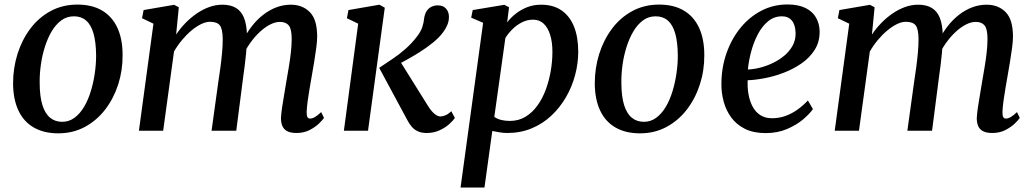

<svg xmlns="http://www.w3.org/2000/svg" viewBox="-20 -585 4628 859"><path d="M326.5 -564.5Q391.5 -564.5 436.5 -538Q481.5 -511.5 505 -461Q528.5 -410.5 528.5 -338Q529 -270 508.8 -207.2Q488.5 -144.5 450.8 -95.2Q413 -46 359.8 -17.2Q306.5 11.5 240.5 11.5Q176.5 11.5 131.2 -14.5Q86 -40.5 62.5 -90.5Q39 -140.5 38.5 -211.5Q38.5 -281 58.5 -344.2Q78.5 -407.5 116 -457.2Q153.5 -507 207 -535.8Q260.5 -564.5 326.5 -564.5ZM311 -512Q279 -512 254.2 -493.8Q229.5 -475.5 211.2 -444.8Q193 -414 180.8 -375.2Q168.5 -336.5 162.8 -295.2Q157 -254 157.5 -215.5Q157.5 -154.5 169.5 -115.8Q181.5 -77 204 -58.5Q226.5 -40 258 -40Q289 -40 313.5 -58.2Q338 -76.5 356.2 -107.2Q374.5 -138 386.2 -176.8Q398 -215.5 404 -256.5Q410 -297.5 410 -336.5Q409.5 -397 398.2 -435.8Q387 -474.5 365.2 -493.2Q343.5 -512 311 -512Z M780 -552.5 768 -430.5Q786 -457.5 809.5 -481.8Q833 -506 860 -524.5Q887 -543 916 -553.5Q945 -564 975 -564Q1011 -564 1035.2 -549.8Q1059.5 -535.5 1071.8 -505Q1084 -474.5 1085 -425Q1085 -419 1084.8 -412.2Q1084.5 -405.5 1084 -398.2Q1083.5 -391 1082.5 -383.5L1066.5 -403Q1084 -438.5 1107 -468Q1130 -497.5 1157.8 -519Q1185.5 -540.5 1216.5 -552.2Q1247.5 -564 1281 -564Q1333 -564 1366 -531Q1399 -498 1399 -421Q1399 -401.5 1395 -371Q1391 -340.5 1385.5 -307.5Q1380 -274.5 1375 -246Q1370.5 -220 1365.5 -191.2Q1360.5 -162.5 1356.8 -135Q1353 -107.5 1352 -86Q1351.5 -69 1355.2 -61.8Q1359 -54.5 1366.5 -54.5Q1377 -54.5 1388.5 -61Q1400 -67.5 1417 -83.5L1429.5 -57.5Q1424.5 -49.5 1408 -33.2Q1391.5 -17 1365.8 -3.5Q1340 10 1306.5 10Q1279.5 10 1264.2 1.5Q1249 -7 1243 -22Q1237 -37 1237 -56.5Q1238 -76 1242 -103.8Q1246 -131.5 1251.5 -162.5Q1257 -193.5 1261.5 -222.5Q1266 -250 1271.8 -283Q1277.5 -316 1281.2 -349.2Q1285 -382.5 1285 -410.5Q1285 -455.5 1272 -471.2Q1259 -487 1232 -487Q1211.5 -487 1188.5 -475.2Q1165.5 -463.5 1142.5 -442.2Q1119.5 -421 1099.2 -392.5Q1079 -364 1064.5 -331L1084.5 -396Q1083.5 -373 1081 -346.5Q1078.5 -320 1075.2 -293.8Q1072 -267.5 1068.5 -244L1037 0H926.5L957 -220.5Q961.5 -249 966 -282.2Q970.5 -315.5 973.5 -348.8Q976.5 -382 976.5 -409.5Q976 -456.5 963.2 -472Q950.5 -487.5 919.5 -487.5Q901 -487.5 879.5 -477Q858 -466.5 836 -448Q814 -429.5 794 -405.5Q774 -381.5 758.5 -354.5L710 0H601.5L666.5 -479L615.5 -503.5L622.5 -540L759 -563.5Z M1518.5 0 1582.5 -479 1532 -503.5 1539 -540 1677.5 -564 1701.5 -550.5 1626.5 0ZM1889 10Q1865 10 1848.8 2.2Q1832.5 -5.5 1821.5 -18.8Q1810.5 -32 1802.5 -47.5L1676.5 -281.5Q1709.5 -303 1739.2 -323.5Q1769 -344 1795 -367Q1821 -390 1842 -417Q1862.5 -442.5 1869.2 -463.5Q1876 -484.5 1877.5 -502.5Q1880.5 -523.5 1889.5 -536.5Q1898.5 -549.5 1911.5 -555.2Q1924.5 -561 1938 -561Q1962.5 -561 1975.2 -546.8Q1988 -532.5 1988.5 -511.5Q1989 -492.5 1982 -475Q1975 -457.5 1963 -441.5Q1945.5 -417.5 1917.2 -394.5Q1889 -371.5 1857.5 -351.8Q1826 -332 1797.2 -316.2Q1768.5 -300.5 1749.5 -290.5L1760 -327L1895.5 -110Q1908.5 -89 1923 -76.5Q1937.5 -64 1950 -64Q1959.5 -64 1972 -68.8Q1984.5 -73.5 1999 -87.5L2015 -57.5Q2006.5 -44.5 1988.8 -28.8Q1971 -13 1945.5 -1.5Q1920 10 1889 10Z M2040.5 254 2141.5 -483 2088 -506 2095 -540 2236.5 -563.5 2257.5 -552.5 2249 -485Q2264.5 -505.5 2287.2 -523.5Q2310 -541.5 2338.5 -552.8Q2367 -564 2400.5 -564Q2456 -564 2493 -538Q2530 -512 2548.5 -465Q2567 -418 2567 -354Q2567 -302 2553.2 -249.8Q2539.5 -197.5 2512.5 -150.8Q2485.5 -104 2447 -67.8Q2408.5 -31.5 2358.8 -10.8Q2309 10 2249.5 10Q2233.5 10 2216.2 7.2Q2199 4.5 2182.5 1L2147.5 254ZM2191.5 -62Q2205.5 -52.5 2223 -48.2Q2240.5 -44 2261.5 -44Q2300 -44 2330.8 -62.5Q2361.5 -81 2384.2 -112.5Q2407 -144 2421.8 -184Q2436.5 -224 2444 -267.5Q2451.5 -311 2451.5 -353Q2451.5 -397 2441.2 -429.5Q2431 -462 2412 -479.5Q2393 -497 2365 -497Q2338 -497 2314 -484.5Q2290 -472 2271.5 -453.2Q2253 -434.5 2241 -415Z M2929 -564.5Q2994 -564.5 3039 -538Q3084 -511.5 3107.5 -461Q3131 -410.5 3131 -338Q3131.5 -270 3111.2 -207.2Q3091 -144.5 3053.2 -95.2Q3015.5 -46 2962.2 -17.2Q2909 11.5 2843 11.5Q2779 11.5 2733.8 -14.5Q2688.5 -40.5 2665 -90.5Q2641.5 -140.5 2641 -211.5Q2641 -281 2661 -344.2Q2681 -407.5 2718.5 -457.2Q2756 -507 2809.5 -535.8Q2863 -564.5 2929 -564.5ZM2913.5 -512Q2881.5 -512 2856.8 -493.8Q2832 -475.5 2813.8 -444.8Q2795.5 -414 2783.2 -375.2Q2771 -336.5 2765.2 -295.2Q2759.5 -254 2760 -215.5Q2760 -154.5 2772 -115.8Q2784 -77 2806.5 -58.5Q2829 -40 2860.5 -40Q2891.5 -40 2916 -58.2Q2940.5 -76.5 2958.8 -107.2Q2977 -138 2988.8 -176.8Q3000.5 -215.5 3006.5 -256.5Q3012.5 -297.5 3012.5 -336.5Q3012 -397 3000.8 -435.8Q2989.5 -474.5 2967.8 -493.2Q2946 -512 2913.5 -512Z M3617 -97Q3603 -76.5 3573.5 -51.2Q3544 -26 3501.2 -7.8Q3458.5 10.5 3405.5 10.5Q3351.5 10.5 3313.5 -8.2Q3275.5 -27 3252 -58.8Q3228.5 -90.5 3217.8 -130Q3207 -169.5 3207.5 -211Q3208 -283.5 3230.5 -347.5Q3253 -411.5 3293 -460.5Q3333 -509.5 3386.5 -537.2Q3440 -565 3503 -565Q3552 -565 3583.8 -549.2Q3615.5 -533.5 3631 -506Q3646.5 -478.5 3647 -444.5Q3647.5 -398 3625.2 -362.5Q3603 -327 3566.2 -301.5Q3529.5 -276 3486.2 -259.5Q3443 -243 3400.5 -235Q3358 -227 3325 -226Q3323.5 -193.5 3328.8 -163.2Q3334 -133 3346.8 -108.8Q3359.5 -84.5 3381.2 -70.2Q3403 -56 3434 -56Q3465.5 -56 3494 -66.2Q3522.5 -76.5 3547.8 -94.5Q3573 -112.5 3594.5 -135.5ZM3478.5 -512Q3443 -512 3416 -489.5Q3389 -467 3370.2 -431Q3351.5 -395 3340.5 -353.5Q3329.5 -312 3326 -274Q3353 -275 3382.5 -282.8Q3412 -290.5 3440 -304.2Q3468 -318 3490.8 -337.5Q3513.5 -357 3526.8 -382Q3540 -407 3539.5 -437Q3538.5 -474.5 3522.5 -493.2Q3506.5 -512 3478.5 -512Z M3893 -552.5 3881 -430.5Q3899 -457.5 3922.5 -481.8Q3946 -506 3973 -524.5Q4000 -543 4029 -553.5Q4058 -564 4088 -564Q4124 -564 4148.2 -549.8Q4172.5 -535.5 4184.8 -505Q4197 -474.5 4198 -425Q4198 -419 4197.8 -412.2Q4197.5 -405.5 4197 -398.2Q4196.5 -391 4195.5 -383.5L4179.5 -403Q4197 -438.5 4220 -468Q4243 -497.5 4270.8 -519Q4298.5 -540.5 4329.5 -552.2Q4360.5 -564 4394 -564Q4446 -564 4479 -531Q4512 -498 4512 -421Q4512 -401.5 4508 -371Q4504 -340.5 4498.5 -307.5Q4493 -274.5 4488 -246Q4483.5 -220 4478.5 -191.2Q4473.5 -162.5 4469.8 -135Q4466 -107.5 4465 -86Q4464.5 -69 4468.2 -61.8Q4472 -54.5 4479.5 -54.5Q4490 -54.5 4501.5 -61Q4513 -67.5 4530 -83.5L4542.5 -57.5Q4537.5 -49.5 4521 -33.2Q4504.5 -17 4478.8 -3.5Q4453 10 4419.5 10Q4392.5 10 4377.2 1.5Q4362 -7 4356 -22Q4350 -37 4350 -56.5Q4351 -76 4355 -103.8Q4359 -131.5 4364.5 -162.5Q4370 -193.5 4374.5 -222.5Q4379 -250 4384.8 -283Q4390.5 -316 4394.2 -349.2Q4398 -382.5 4398 -410.5Q4398 -455.5 4385 -471.2Q4372 -487 4345 -487Q4324.5 -487 4301.5 -475.2Q4278.5 -463.5 4255.5 -442.2Q4232.5 -421 4212.2 -392.5Q4192 -364 4177.5 -331L4197.5 -396Q4196.5 -373 4194 -346.5Q4191.5 -320 4188.2 -293.8Q4185 -267.5 4181.5 -244L4150 0H4039.5L4070 -220.5Q4074.5 -249 4079 -282.2Q4083.5 -315.5 4086.5 -348.8Q4089.5 -382 4089.5 -409.5Q4089 -456.5 4076.2 -472Q4063.5 -487.5 4032.5 -487.5Q4014 -487.5 3992.5 -477Q3971 -466.5 3949 -448Q3927 -429.5 3907 -405.5Q3887 -381.5 3871.5 -354.5L3823 0H3714.5L3779.5 -479L3728.5 -503.5L3735.5 -540L3872 -563.5Z"/></svg>

Font: Merriweather 28pt Medium
Style: Italic
Weight: 500
Italic angle: -7.8°
Version: Version 2.101